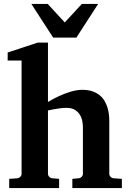

<svg xmlns="http://www.w3.org/2000/svg" viewBox="-20 -957 666 977"><path d="M348.1 0V-46.9L379.9 -49.8Q389.2 -50.8 395.5 -57.4Q401.9 -64 401.9 -73.2V-309.1Q401.9 -321.3 399.2 -338.4Q396.5 -355.5 387.7 -370.8Q378.9 -386.2 362.3 -397.2Q345.7 -408.2 317.9 -408.2Q302.7 -408.2 286.4 -406Q270 -403.8 255.9 -401.4Q239.7 -398.4 224.1 -395V-73.2Q224.1 -64 230.5 -57.4Q236.8 -50.8 246.1 -49.8L280.8 -46.9V0H26.9V-46.9L67.9 -49.8Q77.1 -50.8 83.5 -57.4Q89.8 -64 89.8 -73.2V-648.9H19V-689.9L171.9 -740.2H224.1V-438Q252 -455.1 282.2 -468.8Q294.9 -474.6 309.3 -480.2Q323.7 -485.8 338.6 -490.2Q353.5 -494.6 368.9 -497.3Q384.3 -500 398.9 -500Q428.2 -500 450 -492.4Q471.7 -484.9 487.1 -472.4Q502.4 -460 512 -443.6Q521.5 -427.2 526.9 -409.7Q532.2 -392.1 534.2 -374.8Q536.1 -357.4 536.1 -342.8V-73.2Q536.1 -64 542.5 -57.4Q548.8 -50.8 558.1 -49.8L600.1 -46.9V0ZM368.7 -765.6H250.5L139.6 -937H222.7L309.6 -842.8L396.5 -937H479.5Z"/></svg>

Font: Charis SIL
Style: Bold
Weight: 700
Foundry: SIL International
Version: Version 4.112